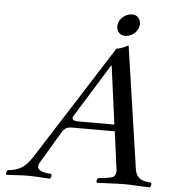

<svg xmlns="http://www.w3.org/2000/svg" viewBox="-56 -857 810 912"><g transform="rotate(5 349.5 -400.5)"><path d="M472.7 -753.9Q479.5 -785.6 512.2 -800.8Q524.4 -806.2 536.1 -806.2Q566.9 -806.2 575.7 -778.3Q579.1 -766.1 576.7 -753.9Q569.8 -722.2 537.6 -707.5Q525.9 -702.1 513.7 -702.1Q482.9 -702.1 474.1 -730Q470.2 -741.7 472.7 -753.9ZM319.8 -277.8H498.5L461.4 -555.2H458.5L298.3 -296.4Q294.4 -279.8 319.8 -277.8ZM162.1 -68.8Q136.7 -26.9 204.6 -19.5Q211.9 -18.6 220.2 -18.1Q226.1 -6.3 215.3 4.9Q199.7 4.4 171.4 2.4Q132.3 0 108.4 0Q86.4 0 52.2 2.4Q24.4 4.4 8.3 4.9Q2.4 -6.8 13.2 -18.1Q68.4 -22 100.6 -55.2Q115.2 -70.8 128.9 -91.8L477.1 -638.2Q496.1 -638.7 533.2 -658.2L618.7 -76.2Q625 -31.7 664.6 -22.5Q675.8 -20 696.3 -18.1Q702.1 -6.3 691.4 4.9Q676.3 4.4 644.5 2.9Q596.2 0 571.3 0Q547.9 0 490.2 2.9Q454.1 4.9 439.5 4.9Q433.6 -6.8 444.3 -18.1Q503.9 -22.5 516.6 -31.2Q529.8 -42 527.8 -62L503.4 -246.1H294.9Q268.1 -245.1 254.9 -224.1Z"/></g></svg>

Font: Linux Libertine Display Slanted O
Style: Slanted
Weight: 400
Designer: Philipp H. Poll
Foundry: Philipp H. Poll
Version: Version 5.0.9